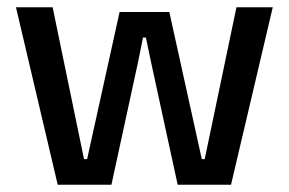

<svg xmlns="http://www.w3.org/2000/svg" viewBox="-20 -509 796 529"><path d="M139 0 24 -489H125L211.5 -70.5H220L309.5 -476H446.5L536 -70.5H544L631.5 -489H731.5L616.5 0H469.5L396 -338.5L382 -405.5H374L360.5 -338.5L287 0Z"/></svg>

Font: Anek Latin Medium
Style: Regular
Weight: 500
Designer: Yesha Goshar
Foundry: Ek Type
Version: Version 1.003